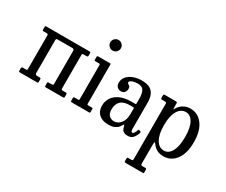

<svg xmlns="http://www.w3.org/2000/svg" viewBox="-152 -1197 2212 1883"><g transform="rotate(30 954.0 -255.0)"><path d="M191 -75.5Q191 -55 212 -55H238.5Q248.5 -55 252.2 -52Q256 -49 256 -38V-15Q256 -6 253.2 -3Q250.5 0 242 0H50Q41 0 38.5 -3.2Q36 -6.5 36 -16V-39Q36 -49.5 40 -52.2Q44 -55 54 -55H84Q93.5 -55 97.2 -57.2Q101 -59.5 101 -69V-442.5Q101 -455.5 98.5 -460.2Q96 -465 83 -465H49Q40.5 -465 38.2 -468.2Q36 -471.5 36 -480V-509Q36 -517.5 39.5 -518.8Q43 -520 51.5 -520H537Q546 -520 548.5 -516.8Q551 -513.5 551 -504V-481Q551 -470.5 546.8 -467.8Q542.5 -465 533 -465H503Q493 -465 489.5 -462.8Q486 -460.5 486 -451V-77.5Q486 -64.5 488.2 -59.8Q490.5 -55 504 -55H538Q546 -55 548.5 -51.8Q551 -48.5 551 -40V-11Q551 -3 547.2 -1.5Q543.5 0 535.5 0H342Q334 0 332.5 -3.8Q331 -7.5 331 -15.5V-40.5Q331 -49 333.2 -52Q335.5 -55 343.5 -55H376Q388 -55 392 -58.2Q396 -61.5 396 -74.5V-444.5Q396 -465 375 -465H211Q199 -465 195 -461.8Q191 -458.5 191 -445.5Z M669 -700Q669 -725 686.8 -742.5Q704.5 -760 729 -760Q754 -760 771.5 -742.5Q789 -725 789 -700Q789 -675.5 771.5 -657.8Q754 -640 729 -640Q704.5 -640 686.8 -657.8Q669 -675.5 669 -700ZM677 -465H634.5Q627 -465 625.5 -467.2Q624 -469.5 624 -477V-507Q624 -520 636 -520H769.5Q779 -520 779 -509.5V-67Q779 -55 789.5 -55H832Q839 -55 841.5 -53.5Q844 -52 844 -45V-12Q844 -5 842.8 -2.5Q841.5 0 834.5 0H639.5Q631 0 627.5 -2Q624 -4 624 -12V-40Q624 -50 627.8 -52.5Q631.5 -55 640.5 -55H677.5Q686 -55 687.5 -58Q689 -61 689 -69V-453Q689 -465 677 -465Z M909 -123Q909 -170 934.2 -210Q959.5 -250 1011.2 -274.5Q1063 -299 1143 -299H1179.5Q1188 -299 1190.2 -301Q1192.5 -303 1192.5 -312V-367Q1192.5 -417.5 1175.5 -450.8Q1158.5 -484 1104.5 -484Q1071.5 -484 1044.5 -473.2Q1017.5 -462.5 1017.5 -447.5Q1017.5 -438.5 1026.2 -433.8Q1035 -429 1044 -420.8Q1053 -412.5 1053 -393Q1053 -367.5 1038.2 -351.2Q1023.5 -335 998 -335Q974.5 -335 956.8 -351.2Q939 -367.5 939 -400.5Q939 -439 964.2 -468.2Q989.5 -497.5 1031.8 -513.8Q1074 -530 1124.5 -530Q1190.5 -530 1224.5 -507.5Q1258.5 -485 1270.5 -448.8Q1282.5 -412.5 1282.5 -372V-71Q1282.5 -39.5 1301 -39.5Q1310.5 -39.5 1319 -54Q1327.5 -68.5 1335 -89.5Q1337.5 -98.5 1347.5 -95.5L1362.5 -89.5Q1369 -87 1367 -77.5Q1358 -44 1336.2 -17Q1314.5 10 1277 10H1276.5Q1242.5 10 1226 -2.2Q1209.5 -14.5 1203.8 -31Q1198 -47.5 1196 -59.5Q1192.5 -78 1182.5 -59Q1176.5 -48 1163.2 -31.5Q1150 -15 1124 -2.5Q1098 10 1054 10Q987 10 948 -25Q909 -60 909 -123ZM1008.5 -138Q1008.5 -88 1031.5 -67Q1054.5 -46 1086.5 -46Q1130 -46 1161.2 -84.5Q1192.5 -123 1192.5 -191V-251Q1192.5 -261 1182.5 -261H1143Q1074.5 -261 1041.5 -228.5Q1008.5 -196 1008.5 -138Z M1376.5 -485V-504Q1376.5 -515 1380.8 -517.5Q1385 -520 1395 -520H1513Q1524.5 -520 1528 -517.2Q1531.5 -514.5 1531.5 -503V-461Q1531.5 -442.5 1533.8 -441Q1536 -439.5 1540.5 -448Q1561 -486.5 1596.8 -508.2Q1632.5 -530 1677.5 -530Q1763 -530 1816.2 -458.8Q1869.5 -387.5 1869.5 -260Q1869.5 -132.5 1816.2 -61.8Q1763 9 1677.5 9Q1634.5 9 1603.5 -7.8Q1572.5 -24.5 1551.5 -54Q1539.5 -70 1535.5 -67Q1531.5 -64 1531.5 -24V172Q1531.5 187.5 1535.2 191.2Q1539 195 1552.5 195H1579Q1590 195 1593.2 198.5Q1596.5 202 1596.5 214V234.5Q1596.5 245.5 1594 247.8Q1591.5 250 1581 250H1392Q1381.5 250 1379 245.8Q1376.5 241.5 1376.5 232V212Q1376.5 202 1378.5 198.5Q1380.5 195 1390 195H1424.5Q1436.5 195 1439 190.5Q1441.5 186 1441.5 172V-446Q1441.5 -459 1437 -462Q1432.5 -465 1424 -465H1389Q1380.5 -465 1378.5 -469.5Q1376.5 -474 1376.5 -485ZM1531.5 -260Q1531.5 -156 1564.5 -99Q1597.5 -42 1654.5 -42Q1708 -42 1738.8 -99Q1769.5 -156 1769.5 -260Q1769.5 -364.5 1738.8 -421.2Q1708 -478 1654.5 -478Q1599 -478 1565.2 -421.2Q1531.5 -364.5 1531.5 -260Z"/></g></svg>

Font: Besley* Narrow
Style: Regular
Weight: 400
Width: 4
Designer: Owen Earl
Foundry: indestructible type*
Version: Version 3.000; ttfautohint (v1.8.3)